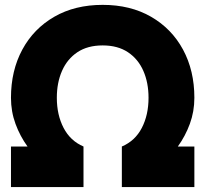

<svg xmlns="http://www.w3.org/2000/svg" viewBox="-20 -757 831 777"><path d="M317.9 0H24.4V-164.1H91.3Q61 -206.1 42.7 -255.9Q24.4 -305.7 24.4 -361.3Q24.4 -471.2 70.3 -556.2Q116.2 -641.1 199.7 -689.2Q283.2 -737.3 395.5 -737.3Q507.8 -737.3 591.3 -689.2Q674.8 -641.1 720.7 -556.2Q766.6 -471.2 766.6 -361.3Q766.6 -305.7 748.3 -255.9Q730 -206.1 699.7 -164.1H766.6V0H473.1V-164.1Q526.9 -187 554 -239.5Q581.1 -292 581.1 -361.3Q581.1 -422.4 560.1 -470.2Q539.1 -518.1 497.8 -545.7Q456.5 -573.2 395.5 -573.2Q334.5 -573.2 293.2 -545.7Q252 -518.1 231 -470.2Q210 -422.4 210 -361.3Q210 -292 237.3 -239.5Q264.6 -187 317.9 -164.1Z"/></svg>

Font: Giphurs Black
Style: Regular
Weight: 900
Version: Version 0.920; ttfautohint (v1.8.4.7-5d5b)